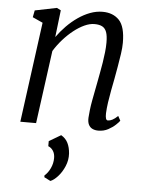

<svg xmlns="http://www.w3.org/2000/svg" viewBox="-57 -610 704 928"><g transform="rotate(5 295.0 -146.0)"><path d="M185.5 -422.5Q206 -451 231.2 -476.8Q256.5 -502.5 284.8 -522Q313 -541.5 343 -552.8Q373 -564 403 -564Q454 -564 483.8 -532.8Q513.5 -501.5 513.5 -423Q513.5 -400 509 -369Q504.5 -338 498.8 -305.8Q493 -273.5 488 -245.5Q483 -219.5 477.2 -189.5Q471.5 -159.5 467.2 -130Q463 -100.5 462 -77Q461.5 -60.5 464.2 -51.8Q467 -43 474 -43Q484 -43 495.8 -49Q507.5 -55 522 -69L534 -47Q530 -40.5 515.5 -26.8Q501 -13 479.8 -1.5Q458.5 10 432 10Q415.5 10 403.2 4Q391 -2 384.8 -14.8Q378.5 -27.5 379.5 -48.5Q380.5 -64.5 383 -86Q385.5 -107.5 389.8 -131Q394 -154.5 398.8 -178.2Q403.5 -202 407.5 -223.5Q411.5 -245.5 416.2 -270Q421 -294.5 425 -320.2Q429 -346 431.8 -370.8Q434.5 -395.5 434.5 -417.5Q434.5 -450 428 -468Q421.5 -486 407.2 -493.8Q393 -501.5 369 -501.5Q346.5 -501.5 320.8 -489.8Q295 -478 269 -457.5Q243 -437 219.2 -410.2Q195.5 -383.5 177.5 -354L129.5 0H53L118.5 -486L69 -508.5L75.5 -542L181.5 -563.5L201 -553.5ZM222.5 272.5 192 257V248Q208.5 234.5 219.8 210.5Q231 186.5 231 161Q231 140 221.8 125.8Q212.5 111.5 198 106V81.5L255.5 47.5Q278 60.5 288.5 82Q299 103.5 301 132.5Q303 164.5 290.2 194.5Q277.5 224.5 258.2 245.5Q239 266.5 222.5 272.5Z"/></g></svg>

Font: Merriweather 28pt Light
Style: Italic
Weight: 300
Italic angle: -7.8°
Version: Version 2.101